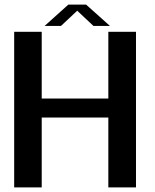

<svg xmlns="http://www.w3.org/2000/svg" viewBox="-20 -813 674 833"><path d="M41.5 0H161V-303H450V0H570V-675H450V-385.5H161V-675H41.5ZM173.5 -700.5H244.5L315 -766.5L385.5 -700.5H457L353.5 -793H276.5Z"/></svg>

Font: Anybody Medium
Style: Regular
Weight: 500
Designer: Tyler Finck
Foundry: Etcetera Type Company
Version: Version 1.110